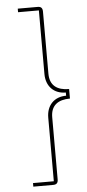

<svg xmlns="http://www.w3.org/2000/svg" viewBox="-60 -794 435 965"><g transform="rotate(-5 157.5 -311.0)"><path d="M68 -760V-742H173V-421C173 -359 212 -319 272 -319V-303C212 -303 173 -263 173 -201V120H68V138H168C185 138 193 131 193 112V-201C193 -261 230 -287 290 -287V-335C230 -335 193 -361 193 -421V-734C193 -753 185 -760 168 -760Z"/></g></svg>

Font: IBM Plex Thai Looped Thin
Style: Regular
Weight: 100
Designer: Mike Abbink, Paul van der Laan, Pieter van Rosmalen, Ben Mitchell, Mark Frömberg
Foundry: Bold Monday
Version: Version 1.0